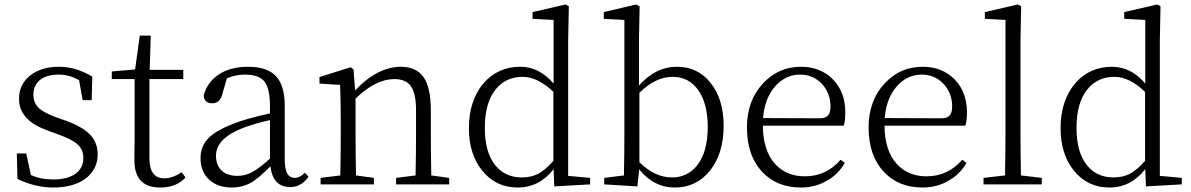

<svg xmlns="http://www.w3.org/2000/svg" viewBox="-20 -823 5318 857"><path d="M217 14Q139 14 58 -24L55 -138H97L118 -42Q160 -22 218 -22Q283 -22 319 -49Q352 -74 352 -118Q352 -154 328 -177Q304 -200 245 -221L196 -239Q132 -262 101 -294Q65 -330 65 -382Q65 -444 111 -483Q161 -525 244 -525Q319 -525 392 -481L389 -376H349L333 -465Q289 -490 243 -490Q187 -490 157 -465Q129 -441 129 -401Q129 -364 153 -341Q175 -320 232 -299L275 -284Q351 -256 384 -220Q416 -185 416 -134Q416 -71 367 -30Q313 14 217 14Z M695 14Q577 14 580 -114Q580 -124 580 -145Q581 -175 581 -196V-470H479V-504L583 -513L604 -664H653L648 -511H798V-470H647V-116Q647 -27 714 -27Q749 -27 791 -54L808 -31Q768 14 695 14Z M1014 14Q954 14 916 -19Q875 -55 875 -117Q875 -171 912 -208Q952 -247 1047 -280Q1107 -300 1185 -317V-350Q1185 -431 1158 -462Q1133 -490 1072 -490Q1034 -490 993 -474L972 -402Q962 -362 928 -362Q892 -362 889 -396Q905 -457 957 -491Q1009 -525 1087 -525Q1171 -525 1210 -485Q1251 -443 1251 -350V-112Q1251 -66 1263 -47Q1274 -29 1297 -29Q1318 -29 1341 -52L1357 -34Q1325 12 1275 12Q1198 12 1187 -81Q1136 -29 1103 -9Q1063 14 1014 14ZM1040 -38Q1075 -38 1106 -55Q1136 -71 1185 -115V-287Q1118 -272 1062 -251Q944 -204 944 -128Q944 -84 971 -60Q996 -38 1040 -38Z M1411 0V-29L1499 -40Q1501 -150 1501 -227V-281Q1501 -372 1498 -444L1406 -450V-479L1545 -523L1558 -513L1565 -419Q1612 -470 1665 -498Q1718 -525 1768 -525Q1836 -525 1869 -481Q1903 -434 1903 -333V-227Q1903 -150 1905 -40L1985 -29V0H1748V-29L1835 -40Q1837 -150 1837 -227V-331Q1837 -407 1813 -440Q1790 -470 1740 -470Q1657 -470 1567 -383V-227Q1567 -150 1569 -40L1649 -29V0Z M2291 14Q2194 14 2133.5 -60Q2073 -134 2073 -250Q2073 -374 2138 -451Q2202 -525 2303 -525Q2387 -525 2451 -450V-734L2357 -739V-769L2504 -803L2519 -795L2516 -643V-38L2614 -29V0L2454 9L2451 -68Q2387 14 2291 14ZM2309 -31Q2350 -31 2382 -47Q2415 -65 2450 -105V-413Q2380 -480 2313 -480Q2239 -480 2194 -426Q2144 -366 2144 -252Q2144 -143 2191 -85Q2235 -31 2309 -31Z M2992 14Q2898 14 2833 -67L2825 9L2677 0V-29L2765 -40Q2767 -152 2767 -227V-734L2675 -739V-769L2819 -803L2835 -795L2832 -641V-441Q2906 -525 3002 -525Q3094 -525 3151 -454Q3210 -381 3210 -262Q3210 -138 3149.5 -62Q3089 14 2992 14ZM2980 -31Q3048 -31 3091 -84Q3139 -144 3139 -256Q3139 -363 3095 -423Q3053 -480 2983 -480Q2906 -480 2834 -409V-99Q2903 -31 2980 -31Z M3555 14Q3449 14 3384 -54Q3314 -127 3314 -254Q3314 -374 3386 -451Q3455 -525 3555 -525Q3643 -525 3698 -468.5Q3753 -412 3753 -322Q3753 -283 3746 -262H3385Q3386 -150 3440 -91Q3490 -36 3573 -36Q3668 -36 3732 -110L3751 -96Q3721 -44 3670 -16Q3619 14 3555 14ZM3640 -295Q3666 -295 3677 -309Q3687 -321 3687 -348Q3687 -406 3650 -447Q3611 -490 3551 -490Q3488 -490 3442 -440Q3393 -386 3386 -296Z M4098 14Q3992 14 3927 -54Q3857 -127 3857 -254Q3857 -374 3929 -451Q3998 -525 4098 -525Q4186 -525 4241 -468.5Q4296 -412 4296 -322Q4296 -283 4289 -262H3928Q3929 -150 3983 -91Q4033 -36 4116 -36Q4211 -36 4275 -110L4294 -96Q4264 -44 4213 -16Q4162 14 4098 14ZM4183 -295Q4209 -295 4220 -309Q4230 -321 4230 -348Q4230 -406 4193 -447Q4154 -490 4094 -490Q4031 -490 3985 -440Q3936 -386 3929 -296Z M4370 0V-29L4466 -40Q4468 -158 4468 -227V-734L4376 -739V-769L4523 -803L4538 -795L4535 -641V-227Q4535 -158 4537 -40L4630 -29V0Z M4932 14Q4835 14 4774.5 -60Q4714 -134 4714 -250Q4714 -374 4779 -451Q4843 -525 4944 -525Q5028 -525 5092 -450V-734L4998 -739V-769L5145 -803L5160 -795L5157 -643V-38L5255 -29V0L5095 9L5092 -68Q5028 14 4932 14ZM4950 -31Q4991 -31 5023 -47Q5056 -65 5091 -105V-413Q5021 -480 4954 -480Q4880 -480 4835 -426Q4785 -366 4785 -252Q4785 -143 4832 -85Q4876 -31 4950 -31Z"/></svg>

Font: GenRyuMin TW L
Style: Regular
Weight: 300
Version: Version 1.501;PS 1;hotconv 16.6.51;makeotf.lib2.5.65220